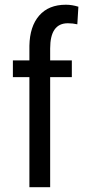

<svg xmlns="http://www.w3.org/2000/svg" viewBox="-20 -780 356 800"><path d="M102.5 0H189V-458.5H279.3V-528.3H189V-578.1C189 -648.1 213.5 -683.1 262.7 -683.1C276.7 -683.1 289.9 -681.6 302.2 -678.7L306.6 -752C289.1 -757.5 271.6 -760.3 254.4 -760.3C206.5 -760.3 169.5 -745.2 143.3 -715.1C117.1 -685 103.5 -643.1 102.5 -589.4V-528.3H33.7V-458.5H102.5Z"/></svg>

Font: Roboto Condensed
Style: Regular
Weight: 400
Designer: Google
Version: Version 2.134; 2016